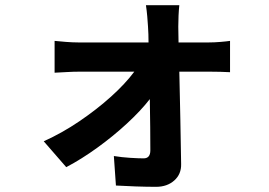

<svg xmlns="http://www.w3.org/2000/svg" viewBox="-20 -642 1040 742"><path d="M670 -478H788Q808 -478 832 -480Q856 -482 869 -484V-363Q852 -364 831 -364.5Q810 -365 793 -365H673Q675 -276 677 -180Q679 -84 680 -8Q681 31 653.5 55.5Q626 80 583 80Q547 80 504.5 78.5Q462 77 428 75L420 -39Q451 -34 483.5 -32Q516 -30 535 -30Q561 -30 561 -61Q561 -98 560.5 -150Q560 -202 559 -259Q524 -214 471 -165Q418 -116 356.5 -71.5Q295 -27 236 4L149 -96Q220 -128 287 -173.5Q354 -219 409 -268.5Q464 -318 499 -365H285Q263 -365 238 -363.5Q213 -362 191 -361V-484Q209 -482 235.5 -480Q262 -478 282 -478H554Q554 -494 553.5 -509.5Q553 -525 552 -539Q551 -557 549 -579.5Q547 -602 544 -622H673Q671 -604 670 -581.5Q669 -559 669 -539Z"/></svg>

Font: Noto IKEA Simplified Chinese
Style: Bold
Weight: 700
Designer: Monotype Design Team
Foundry: Monotype Imaging Inc.
Version: Version 1.100